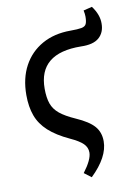

<svg xmlns="http://www.w3.org/2000/svg" viewBox="-94 -686 710 983"><g transform="rotate(-10 261.0 -194.5)"><path d="M302 235 265 207Q312 145 312 108Q312 81 292 61.5Q272 42 226 21Q159 -10 119 -46.5Q79 -83 62 -129.5Q45 -176 45 -237Q45 -324 79.5 -388Q114 -452 177 -487.5Q240 -523 325 -523Q363 -523 382 -526.5Q401 -530 407 -542.5Q413 -555 413 -581Q413 -588 412 -595.5Q411 -603 409 -613L454 -624Q489 -577 488 -531Q488 -485 458 -458.5Q428 -432 364 -434Q143 -437 143 -253Q143 -206 154 -175Q165 -144 193 -121Q221 -98 273 -75Q339 -46 366.5 -14.5Q394 17 394 64Q394 146 302 235Z"/></g></svg>

Font: Literata 12pt Medium
Style: Italic
Weight: 500
Italic angle: -2°
Designer: Latin by Veronika Burian and Jose Scaglione. Greek by Irene Vlachou. Cyrillic by Vera Evstafieva
Foundry: TypeTogether
Version: Version 3.002